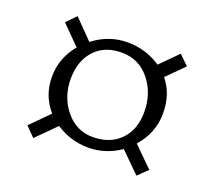

<svg xmlns="http://www.w3.org/2000/svg" viewBox="-94 -729 855 766"><g transform="rotate(20 333.5 -346.0)"><path d="M151.4 -205.1Q100.1 -263.7 100.1 -343.3Q100.1 -422.9 152.8 -486.3L74.7 -564.9L113.8 -605L192.9 -524.4Q258.8 -575.2 337.6 -575.2Q416.5 -575.2 479.5 -532.2L551.8 -605L592.3 -565.9L521 -494.6Q566.9 -439.5 566.9 -356.4Q566.9 -273.4 509.3 -208.5L592.3 -126.5L551.8 -87.4L468.3 -169.9Q405.3 -126.5 331.8 -126.5Q258.3 -126.5 194.3 -168L113.8 -87.4L74.7 -127.4ZM173.3 -360.4Q173.3 -322.3 185.3 -288.3Q197.3 -254.4 218.8 -228.5Q265.1 -172.4 334.5 -172.4Q406.2 -172.4 449.2 -214.8Q494.6 -259.3 494.6 -335.9Q494.6 -413.6 451.2 -469.2Q404.8 -528.8 330.1 -528.8Q257.3 -528.8 215.8 -483.4Q173.3 -437.5 173.3 -360.4Z"/></g></svg>

Font: Habibi
Style: Regular
Weight: 400
Designer: Magnus Gaarde
Foundry: Magnus Gaarde
Version: Version 1.001